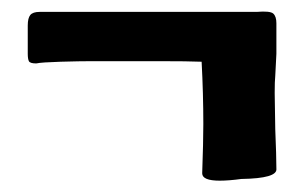

<svg xmlns="http://www.w3.org/2000/svg" viewBox="-20 -415 540 339"><path d="M337 -109Q339 -165 339 -196Q339 -249 336 -306Q313 -307 259 -307H143Q121 -307 87 -306Q53 -305 44 -303Q33 -303 31 -307Q29 -311 29 -320V-370Q29 -383 33.5 -388.5Q38 -394 50 -394H433Q457 -396 462.5 -391Q468 -386 468 -374V-320L466 -281Q465 -272 465 -251L466 -187Q468 -139 468 -117Q470 -100 406 -99Q384 -96 368 -96Q337 -96 337 -109Z"/></svg>

Font: Barriecito
Style: Regular
Weight: 400
Designer: Pablo Cosgaya & Sergio Jiménez
Foundry: Pablo Cosgaya & Sergio Jiménez
Version: Version 1.001